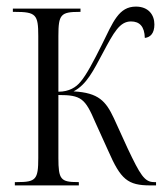

<svg xmlns="http://www.w3.org/2000/svg" viewBox="-20 -562 500 582"><path d="M25 0H219V-10H216C164 -10 157 -18 157 -83V-274C226 -274 238 -264 269 -191L308 -105C346 -18 367 0 436 0H453V-10H447C418 -10 405 -32 367 -112L325 -204C301 -255 279 -281 203 -285C243 -306 263 -348 292 -402C325 -464 343 -497 377 -497C403 -497 418 -482 419 -447C436 -449 448 -461 448 -488C448 -517 430 -542 392 -542C340 -542 323 -496 289 -427C263 -375 242 -335 224 -314C211 -298 190 -284 157 -284V-453C157 -518 164 -526 221 -526H224V-536H19V-526H25C89 -526 96 -518 96 -453V-83C96 -18 89 -10 32 -10H25Z"/></svg>

Font: Noto Serif Display ExtraCondensed Light
Style: Regular
Weight: 300
Width: 2
Designer: Monotype Design Team
Foundry: Monotype Imaging Inc.
Version: Version 2.009